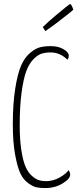

<svg xmlns="http://www.w3.org/2000/svg" viewBox="-20 -944 405 974"><path d="M210 -786 197 -807Q225 -834 259.5 -863Q294 -892 314 -908Q334 -924 335 -924Q342 -924 352 -895Q351 -893 331 -877Q311 -861 276.5 -834.5Q242 -808 210 -786ZM237 -710Q277 -710 303 -694Q329 -678 329 -662Q329 -650 322 -641Q285 -678 237 -678Q211 -678 191.5 -672Q172 -666 150 -644Q128 -622 113.5 -583.5Q99 -545 89.5 -475Q80 -405 80 -309Q80 -237 88 -184Q96 -131 108.5 -101Q121 -71 140 -53.5Q159 -36 176 -30.5Q193 -25 214 -25Q249 -25 281.5 -43Q314 -61 328 -81Q336 -69 336 -58Q336 -37 297.5 -13.5Q259 10 210 10Q184 10 166 6.5Q148 3 123 -15Q98 -33 83 -65Q68 -97 56.5 -160.5Q45 -224 45 -313Q45 -417 57 -493Q69 -569 86.5 -610Q104 -651 131.5 -674.5Q159 -698 182.5 -704Q206 -710 237 -710Z"/></svg>

Font: Yanone Kaffeesatz Thin
Style: Regular
Weight: 250
Designer: Yanone (Cyrillic: Daniel Pouzeot)
Foundry: Yanone
Version: Version 1.003;PS 001.003;hotconv 1.0.88;makeotf.lib2.5.64775